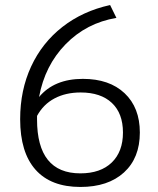

<svg xmlns="http://www.w3.org/2000/svg" viewBox="-20 -731 627 762"><path d="M535 -205Q535 -104 472 -46.5Q409 11 299 11Q182 11 121 -57.5Q60 -126 60 -258Q60 -373 103.5 -467Q147 -561 227.5 -624Q308 -687 417 -711L442 -660Q323 -640 240.5 -555.5Q158 -471 135 -346Q195 -418 309 -418Q414 -418 474.5 -361Q535 -304 535 -205ZM468 -205Q468 -281 424 -322.5Q380 -364 300 -364Q241 -364 196.5 -340.5Q152 -317 127 -271V-257Q127 -43 299 -43Q379 -43 423.5 -86Q468 -129 468 -205Z"/></svg>

Font: KoHo
Style: Regular
Weight: 400
Version: Version 1.000; ttfautohint (v1.6)